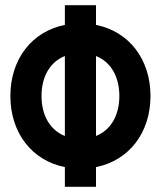

<svg xmlns="http://www.w3.org/2000/svg" viewBox="-20 -720 620 740"><path d="M350 0V-76C476 -101 560 -207 560 -350C560 -493 476 -599 350 -624V-700H230V-624C104 -599 20 -493 20 -350C20 -207 104 -101 230 -76V0ZM140 -350C140 -426 174 -482 230 -504V-196C174 -218 140 -274 140 -350ZM440 -350C440 -274 406 -218 350 -196V-504C406 -482 440 -426 440 -350Z"/></svg>

Font: CommitMono-dimboump
Style: Bold
Weight: 700
Monospace: yes
Designer: Eigil Nikolajsen
Foundry: Eigil Nikolajsen
Version: Version 1.143